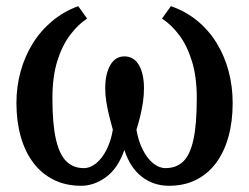

<svg xmlns="http://www.w3.org/2000/svg" viewBox="-20 -587 802 618"><path d="M241.4 11Q191.7 11 153 -8.3Q114.2 -27.5 87.4 -62.9Q60.7 -98.2 46.8 -147.3Q32.9 -196.3 32.9 -255.4Q32.9 -308.5 46.4 -357.3Q59.9 -406.1 85.6 -447.4Q111.3 -488.7 148.3 -519.4Q185.2 -550.2 231.7 -567.2L260.4 -527.2Q231.1 -508.2 205.7 -474.5Q180.2 -440.9 164.4 -390.4Q148.7 -339.9 148.7 -270.9Q148.7 -186.7 160.3 -137.4Q171.9 -88.1 194.3 -67Q216.7 -45.9 249.3 -45.9Q270.6 -45.9 289.7 -61.5Q308.7 -77.2 322.9 -105.1Q337.1 -133 343.2 -169.2Q336.9 -192 331.3 -214.5Q325.6 -237.1 322.2 -259.3Q318.7 -281.5 318.7 -302.8Q318.7 -348.7 334.8 -377.1Q350.9 -405.5 380.6 -405.5Q410.6 -405.5 427 -377.8Q443.4 -350.1 443.4 -302.8Q443.4 -281.5 440.3 -259.3Q437.2 -237.1 431.7 -214.5Q426.2 -192 419.2 -169.2Q425.4 -133 439.5 -105.1Q453.7 -77.2 472.8 -61.5Q491.9 -45.9 512.8 -45.9Q546.9 -45.9 569.3 -66.8Q591.6 -87.7 602.5 -137.1Q613.4 -186.4 613.4 -271.1Q613.4 -339.9 597.7 -390.4Q581.9 -440.9 556.5 -474.5Q531 -508.2 501.4 -527.2L530.1 -567.2Q578.8 -550.2 615.8 -519.4Q652.9 -488.7 678 -447.4Q703.1 -406.1 716 -357.3Q728.9 -308.5 728.9 -255.4Q728.9 -195.6 715.2 -146.6Q701.6 -97.5 675.3 -62.3Q649.1 -27.2 611 -8.1Q573 11 523.8 11Q474.2 11 436.4 -18.2Q398.6 -47.5 380.3 -104.4Q359.9 -45.4 321.5 -17.2Q283.2 11 241.4 11Z"/></svg>

Font: Merriweather Light
Style: Regular
Weight: 300
Designer: Eben Sorkin
Foundry: Eben Sorkin
Version: Version 2.100